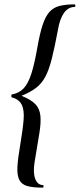

<svg xmlns="http://www.w3.org/2000/svg" viewBox="-20 -745 366 882"><path d="M177 117Q131 117 105 109.5Q79 102 68.5 81Q58 60 60 21.5Q62 -17 73 -80Q85 -151 88.5 -195.5Q92 -240 79.5 -264.5Q67 -289 34 -298Q32 -298 32 -304.5Q32 -311 34 -311Q68 -317 89 -339.5Q110 -362 124.5 -408Q139 -454 152 -529Q163 -592 176 -631Q189 -670 207.5 -690.5Q226 -711 254.5 -718Q283 -725 323 -725Q326 -725 326 -719Q326 -713 323 -713Q293 -713 273.5 -685Q254 -657 246 -607Q231 -527 218 -475.5Q205 -424 188.5 -393Q172 -362 146.5 -342Q121 -322 79 -305Q123 -287 142.5 -266.5Q162 -246 165.5 -214Q169 -182 160.5 -131Q152 -80 139 -1Q131 49 142 77Q153 105 177 105Q180 105 180 111Q180 117 177 117Z"/></svg>

Font: Cormorant Light SemiBold
Style: Italic
Weight: 600
Italic angle: -10°
Version: Version 4.000